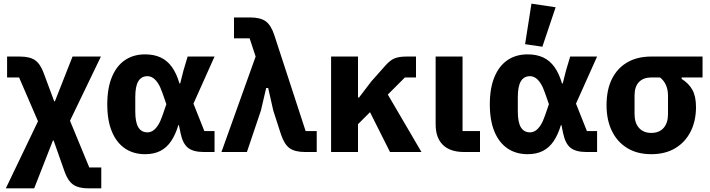

<svg xmlns="http://www.w3.org/2000/svg" viewBox="-20 -836 3906 1056"><path d="M19 -525H88Q145 -525 173.5 -504.5Q202 -484 220 -435L278 -279H282L379 -525H535L365 -172L471 85H537V200H468Q411 200 382 179Q353 158 336 110L275 -63H271L168 200H12L189 -169L85 -410H19Z M1160 -115V0H1101Q1043 0 1014 -23Q985 -46 973 -104L964 -148H961Q945 -95 921 -59.5Q897 -24 862 -6Q827 12 778 12Q714 12 667.5 -19.5Q621 -51 595.5 -112Q570 -173 570 -262Q570 -351 595.5 -412.5Q621 -474 667.5 -505.5Q714 -537 778 -537Q827 -537 863.5 -520Q900 -503 925.5 -467.5Q951 -432 967 -377H971L989 -448L1012 -525H1160L1044 -266L1104 -115ZM791 -108Q807 -108 821.5 -117.5Q836 -127 849 -147Q862 -167 873 -199L895 -263L873 -326Q862 -358 849 -378Q836 -398 821.5 -407.5Q807 -417 791 -417Q758 -417 741 -389.5Q724 -362 724 -302V-223Q724 -163 741 -135.5Q758 -108 791 -108Z M1386 -525 1353 -625H1267V-740H1356Q1413 -740 1442 -718.5Q1471 -697 1489 -642L1661 -115H1722V0H1658Q1601 0 1572 -21.5Q1543 -43 1525 -98L1483 -228L1455 -352H1444L1415 -228L1338 0H1198Z M2125 0 2015 -219 1949 -153V0H1801V-525H1949V-300H1955L2022 -388L2101 -477Q2127 -506 2151.5 -515.5Q2176 -525 2216 -525H2268V-410H2207L2113 -316L2298 0Z M2620 -115V0H2532Q2456 0 2416 -39Q2376 -78 2376 -153V-525H2524V-115Z M3264 -115V0H3205Q3147 0 3118 -23Q3089 -46 3077 -104L3068 -148H3065Q3049 -95 3025 -59.5Q3001 -24 2966 -6Q2931 12 2882 12Q2818 12 2771.5 -19.5Q2725 -51 2699.5 -112Q2674 -173 2674 -262Q2674 -351 2699.5 -412.5Q2725 -474 2771.5 -505.5Q2818 -537 2882 -537Q2931 -537 2967.5 -520Q3004 -503 3029.5 -467.5Q3055 -432 3071 -377H3075L3093 -448L3116 -525H3264L3148 -266L3208 -115ZM2895 -108Q2911 -108 2925.5 -117.5Q2940 -127 2953 -147Q2966 -167 2977 -199L2999 -263L2977 -326Q2966 -358 2953 -378Q2940 -398 2925.5 -407.5Q2911 -417 2895 -417Q2862 -417 2845 -389.5Q2828 -362 2828 -302V-223Q2828 -163 2845 -135.5Q2862 -108 2895 -108ZM3036 -796 2963 -579 2868 -593 2903 -816Z M3844 -410H3729V-402Q3768 -378 3788 -342Q3808 -306 3808 -247Q3808 -171 3778.5 -112.5Q3749 -54 3694 -21Q3639 12 3562 12Q3485 12 3430 -21.5Q3375 -55 3345.5 -115.5Q3316 -176 3316 -257Q3316 -342 3345.5 -401.5Q3375 -461 3430 -493Q3485 -525 3562 -525H3844ZM3610 -410H3562Q3519 -410 3494.5 -385Q3470 -360 3470 -310V-209Q3470 -160 3494.5 -132.5Q3519 -105 3562 -105Q3606 -105 3630 -132.5Q3654 -160 3654 -209V-310Q3654 -343 3642.5 -368.5Q3631 -394 3610 -410Z"/></svg>

Font: IBM Plex Sans
Style: Regular
Weight: 400
Designer: Mike Abbink, Paul van der Laan, Pieter van Rosmalen
Foundry: Bold Monday
Version: Version 3.201